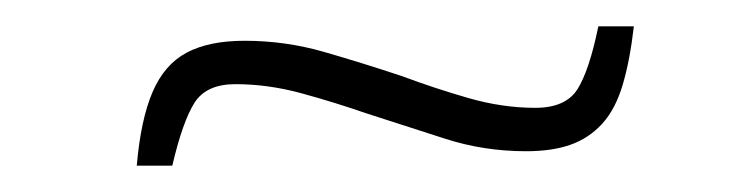

<svg xmlns="http://www.w3.org/2000/svg" viewBox="-20 -375 556 146"><path d="M84 -249Q87 -284 96 -305Q105 -326 122 -335Q139 -344 166 -344Q197 -344 226.5 -335.5Q256 -327 286 -317Q310 -308 336 -300.5Q362 -293 387 -293Q410 -293 419 -307Q428 -321 435 -355H462Q459 -329 453.5 -310.5Q448 -292 438 -281Q428 -270 414 -265Q400 -260 380 -260Q348 -260 318.5 -269.5Q289 -279 258 -289Q235 -297 209.5 -304Q184 -311 159 -311Q137 -311 128 -297Q119 -283 111 -249Z"/></svg>

Font: Saira SemiExpanded Thin
Style: Italic
Weight: 250
Width: 6
Italic angle: -12°
Designer: Hector Gatti with collaboration of the Omnibus-Type team
Foundry: Omnibus-Type
Version: Version 1.101